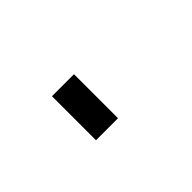

<svg xmlns="http://www.w3.org/2000/svg" viewBox="-9 -1121 685 685"><g transform="rotate(-45 333.5 -778.0)"><path d="M333.3 -666.7H222.2V-888.9H333.3Z"/></g></svg>

Font: Pixeloid Mono
Style: Regular
Weight: 400
Monospace: yes
Designer: GGBotNet
Foundry: GGBotNet
Version: 0.5